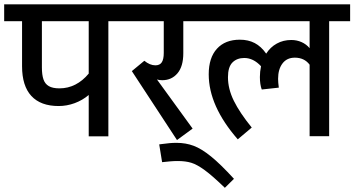

<svg xmlns="http://www.w3.org/2000/svg" viewBox="-29 -644 1674 907"><path d="M581.5 -543.9H482.9V0H390.1V-195.3Q360.8 -170.4 323.7 -156.7Q286.6 -143.1 248 -143.1Q163.1 -143.1 119.1 -190.7Q75.2 -238.3 75.2 -331.1V-543.9H-9.3V-623.5H581.5ZM390.1 -543.9H168.9V-325.7Q168.9 -290.5 176.3 -269Q183.6 -247.6 201.7 -237.1Q219.7 -226.6 252 -226.6Q292 -226.6 326.9 -244.4Q361.8 -262.2 390.1 -296.4Z M737.3 -265.1Q723.1 -265.1 712.4 -268.6L880.9 -36.6L807.1 17.6L593.8 -308.1L652.8 -356.9Q679.2 -335.4 705.1 -335.4Q726.1 -335.4 735.4 -349.9Q744.6 -364.3 744.6 -394V-543.9H564.5V-623.5H935.1V-543.9H836.9V-392.6Q836.9 -330.1 809.3 -297.6Q781.7 -265.1 737.3 -265.1Z M1076.2 200.7 1033.2 243.2Q974.6 186.5 938.2 159.9Q901.9 133.3 874.8 125Q847.7 116.7 811.5 116.7Q793.5 116.7 775.4 118.2Q757.3 119.6 736.8 122.1L723.1 38.1L734.4 36.6Q756.8 33.7 772 32.2Q787.1 30.8 805.2 30.8Q848.6 30.8 885.7 44.7Q922.9 58.6 967.8 95Q1012.7 131.3 1076.2 200.7Z M1625 -543.9H1525.9V-0.5H1433.6V-338.4Q1408.7 -371.6 1363.8 -371.6Q1326.2 -371.6 1305.4 -344.2Q1284.7 -316.9 1284.7 -271.5Q1284.7 -255.9 1288.1 -230L1207.5 -221.2Q1198.7 -245.1 1198.7 -280.3Q1198.7 -305.7 1204.1 -331.1Q1168 -370.1 1125 -370.1Q1090.3 -370.1 1069.1 -348.9Q1047.9 -327.6 1047.9 -279.3Q1047.9 -224.1 1075.7 -167.7Q1103.5 -111.3 1160.2 -41.5L1094.2 14.2Q957 -143.1 957 -293Q957 -371.1 995.8 -413.8Q1034.7 -456.5 1104 -456.5Q1143.6 -456.5 1174.1 -440.7Q1204.6 -424.8 1228.5 -390.6Q1248 -421.4 1278.6 -438.2Q1309.1 -455.1 1347.2 -455.1Q1373 -455.1 1395.5 -445.1Q1418 -435.1 1433.6 -416.5V-543.9H918V-623.5H1625Z"/></svg>

Font: Varta SemiBold
Style: Regular
Weight: 600
Designer: Joana Correia, Viktoriya Grabowska, Eben Sorkin
Foundry: Sorkin Type
Version: Version 1.003; ttfautohint (v1.3) -l 8 -r 24 -G 200 -x 12 -H